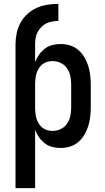

<svg xmlns="http://www.w3.org/2000/svg" viewBox="-20 -755 540 990"><path d="M60 215V-526Q60 -555 66 -583.5Q72 -612 85.5 -637Q99 -662 120.5 -682Q142 -702 168.5 -714Q195 -726 223.5 -730.5Q252 -735 281 -735V-647Q265 -647 248.5 -644Q232 -641 218 -634Q204 -627 192.5 -615Q181 -603 173.5 -588.5Q166 -574 163.5 -558Q161 -542 161 -526V-435Q169 -455 181.5 -473Q194 -491 211 -504Q228 -517 249 -522.5Q270 -528 292 -528Q316 -528 340 -521Q364 -514 383 -498Q402 -482 414.5 -461Q427 -440 434.5 -416.5Q442 -393 445 -368.5Q448 -344 448 -320V-200Q448 -176 445 -151.5Q442 -127 434.5 -103.5Q427 -80 414.5 -59Q402 -38 383 -22Q364 -6 340 1Q316 8 292 8Q270 8 249 2.5Q228 -3 211 -16Q194 -29 181.5 -47Q169 -65 161 -85V215ZM251 -80Q273 -80 293 -89.5Q313 -99 325.5 -117Q338 -135 342.5 -156.5Q347 -178 347 -200V-320Q347 -342 342.5 -363.5Q338 -385 325.5 -403Q313 -421 293 -430.5Q273 -440 251 -440Q237 -440 223 -436Q209 -432 198 -423Q187 -414 179.5 -401.5Q172 -389 168 -375.5Q164 -362 162.5 -348Q161 -334 161 -320V-200Q161 -186 162.5 -172Q164 -158 168 -144.5Q172 -131 179.5 -118.5Q187 -106 198 -97Q209 -88 223 -84Q237 -80 251 -80Z"/></svg>

Font: Zed Mono Semibold
Style: Regular
Weight: 600
Monospace: yes
Designer: Belleve Invis
Foundry: Belleve Invis
Version: Version 1.0.0; ttfautohint (v1.8.4)